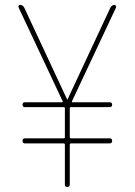

<svg xmlns="http://www.w3.org/2000/svg" viewBox="-20 -750 540 770"><path d="M231.4 -343.8 54.7 -719.7Q52.7 -723.6 54.7 -727.1Q56.6 -730.5 60.5 -730.5Q71.3 -730.5 77.1 -719.7L249 -351.6Q249 -350.6 250 -350.6Q251 -350.6 251 -351.6L422.9 -719.7Q427.7 -729.5 439.5 -730.5Q442.4 -730.5 444.3 -727.1Q446.3 -723.6 445.3 -719.7L268.6 -343.8Q266.6 -339.8 272.5 -339.8H419.9Q429.7 -339.8 429.7 -330.1Q429.7 -320.3 419.9 -320.3H264.6Q259.8 -320.3 259.8 -315.4V-200.2Q259.8 -195.3 264.6 -195.3H419.9Q429.7 -195.3 429.7 -185.1Q429.7 -174.8 419.9 -174.8H264.6Q259.8 -174.8 259.8 -169.9V-9.8Q259.8 0 250 0Q240.2 0 240.2 -9.8V-169.9Q240.2 -174.8 235.4 -174.8H80.1Q70.3 -174.8 70.3 -185.1Q70.3 -195.3 80.1 -195.3H235.4Q240.2 -195.3 240.2 -200.2V-315.4Q240.2 -320.3 235.4 -320.3H80.1Q70.3 -320.3 70.3 -330.1Q70.3 -339.8 80.1 -339.8H227.5Q233.4 -339.8 231.4 -343.8Z"/></svg>

Font: Rounded-X Mgen+ 1m thin
Style: Regular
Weight: 100
Designer: [Source Han Sans]
Ryoko NISHIZUKA  (kana & ideographs); Paul D. Hunt (Latin, Greek & Cyrillic); Wenlong ZHANG  (bopomofo
Version: Version 1.059.20150602